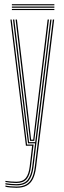

<svg xmlns="http://www.w3.org/2000/svg" viewBox="-20 -693 304 913"><path d="M57.8 200Q46.2 200 30.1 198.6Q14 197.2 5.8 195V189.2Q15 191.5 30.8 192.9Q46.5 194.2 57.8 194.2Q86.2 194.2 104 184.2Q121.8 174.2 131.6 153.8Q141.5 133.2 145.2 102L231.2 -600H237.5L151.5 102.8Q147.2 136 136.8 157.5Q126.2 179 107.1 189.5Q88 200 57.8 200ZM57.8 177.2Q47 177.2 31.8 175.9Q16.5 174.5 5.8 172.5V167Q15.8 168.8 30.9 170Q46 171.2 57.8 171.2Q88.2 171.2 102.5 153.5Q116.8 135.8 121.2 98.5L132.8 0H103.2L29.5 -600H35.5L108.5 -5.8H139.8L127.2 99.2Q122.5 139.8 106.8 158.5Q91 177.2 57.8 177.2ZM57.8 188.5Q46.2 188.5 30.9 187.1Q15.5 185.8 5.8 183.8V178Q15.8 180 30.8 181.4Q45.8 182.8 57.8 182.8Q95 182.8 111.6 161.9Q128.2 141 133.2 100.2L146.8 -11.5H113.2L100.8 -108.2L41.8 -600H48L106.2 -112.8L118.2 -17.2H147.5L219 -600H225L139.2 101Q134 144 116.4 166.2Q98.8 188.5 57.8 188.5ZM123 -23.2 111.8 -117 54.2 -600H60.5L117.5 -120.8L128 -29H138L148.8 -120.8L206.5 -600H212.8L154.2 -114.5L143 -23.2ZM238.5 -667.5H36.5V-673H238.5ZM238.5 -645H36.5V-650.5H238.5ZM238.5 -656.2H36.5V-661.8H238.5Z"/></svg>

Font: Big Shoulders Inline Display Thin ExtraLight
Style: Regular
Weight: 250
Version: Version 2.002